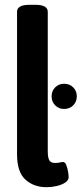

<svg xmlns="http://www.w3.org/2000/svg" viewBox="-20 -773 340 800"><path d="M174 7Q121 7 86 -24.5Q51 -56 51 -130V-724Q51 -738 63.5 -745.5Q76 -753 104 -753H126Q154 -753 166.5 -745.5Q179 -738 179 -724V-143Q179 -116 185.5 -105Q192 -94 209 -94Q223 -94 229.5 -96Q236 -98 243 -98Q251 -98 256 -85.5Q261 -73 263.5 -58Q266 -43 266 -35Q266 -22 252 -12.5Q238 -3 216.5 2Q195 7 174 7ZM247 -319Q225 -319 210 -334Q195 -349 195 -372Q195 -394 210 -409Q225 -424 247 -424Q270 -424 285 -409Q300 -394 300 -372Q300 -349 285 -334Q270 -319 247 -319Z"/></svg>

Font: Asap Condensed SemiBold
Style: Regular
Weight: 600
Width: 3
Designer: Pablo Cosgaya
Foundry: Omnibus-Type
Version: Version 3.001; ttfautohint (v1.8.4.7-5d5b)